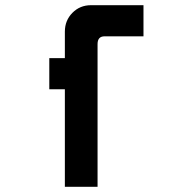

<svg xmlns="http://www.w3.org/2000/svg" viewBox="-20 -720 652 740"><path d="M230 0V-376H170V-496H230V-598Q230 -641 259 -670.5Q288 -700 331 -700H533V-580H383Q356 -580 356 -550V0Z"/></svg>

Font: Space Mono
Style: Bold
Weight: 700
Monospace: yes
Designer: Colophon Foundry + Benjamin Critton
Foundry: Colophon Foundry & Benjamin Critton
Version: Version 1.003; ttfautohint (v1.8.4.7-5d5b)